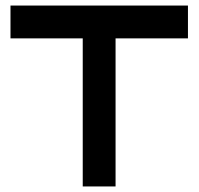

<svg xmlns="http://www.w3.org/2000/svg" viewBox="-20 -672 716 692"><path d="M657.4 -533.7H396.5V0H278.2V-533.7H17.8V-652H657.4Z"/></svg>

Font: AKL FREE 001
Style: Regular
Weight: 400
Designer: AKL
Foundry: AKL
Version: Version 1.00;August 10, 2024;FontCreator 13.0.0.2630 64-bit